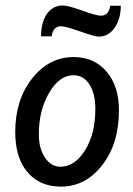

<svg xmlns="http://www.w3.org/2000/svg" viewBox="-20 -673 488 707"><path d="M251 -462.9Q326.7 -462.9 372.3 -409.4Q418 -356 418 -267.1Q418 -144 356.4 -64.9Q294.9 14.2 205.1 14.2Q126 14.2 81.1 -39.1Q36.1 -92.3 36.1 -187Q36.1 -304.7 98.1 -383.8Q160.2 -462.9 251 -462.9ZM251 -396Q198.7 -396 160.9 -331.3Q123 -266.6 123 -178.2Q123 -125.5 145.8 -92.3Q168.5 -59.1 202.1 -59.1Q255.4 -59.1 293.2 -119.6Q331.1 -180.2 331.1 -272Q331.1 -328.6 309.1 -362.3Q287.1 -396 251 -396ZM385.7 -651.9H424.8Q424.8 -603.5 402.1 -570.8Q379.4 -538.1 342.8 -538.1Q329.1 -538.1 275.4 -557.1Q221.7 -576.2 204.6 -576.2Q174.8 -576.2 170.4 -539.1H130.9Q131.8 -593.3 153.6 -623Q175.3 -652.8 211.4 -652.8Q230.5 -652.8 282.7 -634Q335 -615.2 351.6 -615.2Q380.4 -615.2 385.7 -651.9Z"/></svg>

Font: Myanmar Pyu Pro
Style: Regular
Weight: 400
Designer: Khon Soe Zaw Thu
Foundry: PaOh Unicode
Version: Version 2.00 April 29, 2017